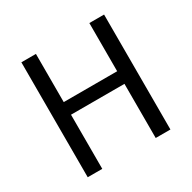

<svg xmlns="http://www.w3.org/2000/svg" viewBox="-148 -802 947 949"><g transform="rotate(-30 326.0 -328.0)"><path d="M90 0H173V-309H478V0H562V-656H478V-381H173V-656H90Z"/></g></svg>

Font: Giro Sans Regular
Style: Regular
Weight: 400
Designer: Paul D. Hunt
Foundry: Adobe Systems Incorporated
Version: Version 1.000;PS 1.0;hotconv 1.0.88;makeotf.lib2.5.647800